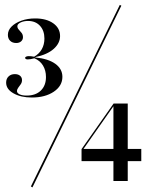

<svg xmlns="http://www.w3.org/2000/svg" viewBox="-20 -710 613 801"><path d="M112.9 -303.2Q66.9 -303.2 36.3 -320.6Q5.6 -337.9 5.6 -365.3Q5.6 -381.5 15.7 -391.1Q25.8 -400.8 41.9 -400.8Q55.6 -400.8 63.7 -394Q71.8 -387.1 71.8 -375.8Q71.8 -366.1 66.5 -358.5Q61.3 -350.8 56 -344Q50.8 -337.1 50.8 -329.8Q50.8 -321.8 61.7 -316.5Q72.6 -311.3 91.1 -311.3Q129 -311.3 150.4 -332.3Q171.8 -353.2 171.8 -388.7Q171.8 -416.1 159.3 -436.7Q146.8 -457.3 123.4 -466.9Q114.5 -464.5 108.1 -463.3Q101.6 -462.1 95.2 -462.1Q90.3 -462.1 87.5 -464.1Q84.7 -466.1 84.7 -468.5Q84.7 -471.8 89.1 -473.8Q93.5 -475.8 99.2 -475.8Q104 -475.8 109.7 -475.4Q115.3 -475 122.6 -473.4Q143.5 -485.5 154.4 -504.8Q165.3 -524.2 165.3 -549.2Q165.3 -582.3 146.8 -602.4Q128.2 -622.6 96.8 -622.6Q79 -622.6 65.7 -616.1Q52.4 -609.7 52.4 -600.8Q52.4 -592.7 58.5 -586.3Q64.5 -579.8 70.2 -572.6Q75.8 -565.3 75.8 -554.8Q75.8 -544.4 68.1 -537.5Q60.5 -530.6 47.6 -530.6Q31.5 -530.6 22.2 -539.9Q12.9 -549.2 12.9 -564.5Q12.9 -583.9 28.2 -599.2Q43.5 -614.5 69.4 -623.8Q95.2 -633.1 126.6 -633.1Q173.4 -633.1 202 -612.9Q230.6 -592.7 230.6 -559.7Q230.6 -529.8 204 -506Q177.4 -482.3 127.4 -471.8V-470.2Q180.6 -465.3 210.5 -444Q240.3 -422.6 240.3 -389.5Q240.3 -351.6 204.4 -327.4Q168.5 -303.2 112.9 -303.2ZM115.3 71.8 108.9 67.7 479.8 -689.5 486.3 -686.3ZM320.2 -37.9V-87.9L454 -278.2L457.3 -272.6L326.6 -86.3L325 -88.7H569.4V-37.9ZM453.2 45.2V-270.2L454 -278.2H512.9V45.2Z"/></svg>

Font: Playfair 144pt SemiCondensed Light
Style: Regular
Weight: 300
Width: 4
Designer: Claus Eggers Sørensen
Foundry: Claus Eggers Sørensen
Version: Version 2.203